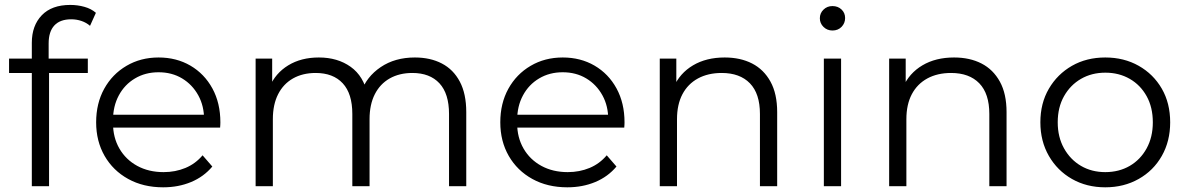

<svg xmlns="http://www.w3.org/2000/svg" viewBox="-20 -767 4887 791"><path d="M111.1 0V-590.8Q111.1 -661.4 152.1 -704.1Q193.1 -746.7 269.5 -746.7Q299.8 -746.7 327.9 -738.8Q355.9 -731 375.1 -714.2L350.9 -660.6Q336 -673.7 315.8 -680.6Q295.5 -687.5 273.4 -687.5Q227.6 -687.5 204 -662.2Q180.4 -636.8 180.4 -588.1V-507.8L182.1 -474.7V0ZM17.3 -466.3V-525.5H341.8V-466.3Z M652.2 4.7Q570.4 4.7 508.2 -29.7Q445.9 -64 411 -124.6Q376.1 -185.3 376.1 -263Q376.1 -341.1 409.3 -401.3Q442.6 -461.5 501.1 -495.8Q559.5 -530.2 633.2 -530.2Q706.9 -530.2 764.5 -496.6Q822.1 -462.9 855 -402.7Q887.9 -342.4 887.9 -262.9Q887.9 -258.5 887.6 -252.7Q887.4 -246.8 886.8 -241.4H430.1V-294.4H849.2L820.8 -273.2Q821.3 -329.9 796.9 -374.2Q772.4 -418.6 730.3 -443.9Q688.1 -469.3 633.2 -469.3Q578.7 -469.3 536.1 -443.9Q493.4 -418.6 469.5 -374Q445.5 -329.3 445.5 -271.5V-259.6Q445.5 -200.5 472 -154.8Q498.4 -109.2 545.6 -83.5Q592.8 -57.9 653.9 -57.9Q702.5 -57.9 743.9 -75.1Q785.3 -92.3 814.6 -127.2L854.7 -80.9Q819.5 -38.9 767.3 -17.1Q715 4.7 652.2 4.7Z M1033.1 0V-525.5H1101.3V-382.9L1090.2 -408Q1114.5 -465.4 1167.5 -497.8Q1220.5 -530.2 1293.6 -530.2Q1370.8 -530.2 1424.7 -491.7Q1478.7 -453.2 1494.6 -376L1467.2 -386.6Q1489.6 -450.8 1548.4 -490.5Q1607.1 -530.2 1689.2 -530.2Q1752.9 -530.2 1800.4 -505.4Q1848 -480.6 1874.4 -430.6Q1900.9 -380.7 1900.9 -305V0H1829.9V-297.6Q1829.9 -381.2 1790.4 -423.8Q1750.8 -466.4 1678.8 -466.4Q1625.3 -466.4 1585.4 -443.8Q1545.6 -421.1 1524.1 -378.7Q1502.5 -336.2 1502.5 -275.9V0H1431.5V-297.6Q1431.5 -381.2 1392 -423.8Q1352.4 -466.4 1280.4 -466.4Q1226.9 -466.4 1187 -443.8Q1147.2 -421.1 1125.7 -378.7Q1104.1 -336.2 1104.1 -275.9V0Z M2317.2 4.7Q2235.4 4.7 2173.2 -29.7Q2110.9 -64 2076 -124.6Q2041.1 -185.3 2041.1 -263Q2041.1 -341.1 2074.3 -401.3Q2107.6 -461.5 2166.1 -495.8Q2224.5 -530.2 2298.2 -530.2Q2371.9 -530.2 2429.5 -496.6Q2487.1 -462.9 2520 -402.7Q2552.9 -342.4 2552.9 -262.9Q2552.9 -258.5 2552.6 -252.7Q2552.4 -246.8 2551.8 -241.4H2095.1V-294.4H2514.2L2485.8 -273.2Q2486.3 -329.9 2461.9 -374.2Q2437.4 -418.6 2395.3 -443.9Q2353.1 -469.3 2298.2 -469.3Q2243.7 -469.3 2201.1 -443.9Q2158.4 -418.6 2134.5 -374Q2110.5 -329.3 2110.5 -271.5V-259.6Q2110.5 -200.5 2137 -154.8Q2163.4 -109.2 2210.6 -83.5Q2257.8 -57.9 2318.9 -57.9Q2367.5 -57.9 2408.9 -75.1Q2450.3 -92.3 2479.6 -127.2L2519.7 -80.9Q2484.5 -38.9 2432.3 -17.1Q2380 4.7 2317.2 4.7Z M2698.1 0V-525.5H2766.3V-381.3L2755.2 -407.6Q2780.5 -465.4 2835.1 -497.8Q2889.7 -530.2 2965.7 -530.2Q3030.3 -530.2 3078.6 -505.4Q3126.8 -480.6 3154.3 -430.6Q3181.8 -380.7 3181.8 -305V0H3110.8V-297.6Q3110.8 -381.2 3069.5 -423.8Q3028.1 -466.4 2953.1 -466.4Q2897 -466.4 2855.4 -443.8Q2813.8 -421.1 2791.4 -378.7Q2769.1 -336.2 2769.1 -275.9V0Z M3374.1 0V-525.5H3445.1V0ZM3409.6 -641.3Q3387.7 -641.3 3372.7 -656.1Q3357.6 -670.9 3357.6 -691.7Q3357.6 -712.9 3372.7 -727.4Q3387.7 -742 3409.6 -742Q3432 -742 3446.8 -728Q3461.7 -714 3461.7 -692.8Q3461.7 -671.5 3447.1 -656.4Q3432.5 -641.3 3409.6 -641.3Z M3643.1 0V-525.5H3711.3V-381.3L3700.2 -407.6Q3725.5 -465.4 3780.1 -497.8Q3834.7 -530.2 3910.7 -530.2Q3975.3 -530.2 4023.6 -505.4Q4071.8 -480.6 4099.3 -430.6Q4126.8 -380.7 4126.8 -305V0H4055.8V-297.6Q4055.8 -381.2 4014.5 -423.8Q3973.1 -466.4 3898.1 -466.4Q3842 -466.4 3800.4 -443.8Q3758.8 -421.1 3736.4 -378.7Q3714.1 -336.2 3714.1 -275.9V0Z M4533.5 4.7Q4456.6 4.7 4396.3 -29.7Q4336 -64 4301.1 -124.7Q4266.1 -185.5 4266.1 -263.1Q4266.1 -341.7 4301.2 -401.6Q4336.2 -461.5 4396.3 -495.9Q4456.4 -530.2 4533.5 -530.2Q4610.6 -530.2 4671.2 -495.9Q4731.8 -461.6 4766.4 -401.7Q4800.9 -341.9 4800.9 -263.1Q4800.9 -185.3 4766.4 -124.6Q4732 -64 4671.1 -29.7Q4610.3 4.7 4533.5 4.7ZM4533.5 -57.9Q4589.9 -57.9 4634.2 -83.5Q4678.4 -109.2 4703.9 -155.7Q4729.4 -202.2 4729.4 -263Q4729.4 -324.8 4703.9 -370.8Q4678.4 -416.8 4634.2 -442.2Q4589.9 -467.6 4533.8 -467.6Q4477.7 -467.6 4433.6 -442.2Q4389.6 -416.8 4363.6 -370.8Q4337.6 -324.8 4337.6 -263Q4337.6 -202.2 4363.6 -155.7Q4389.6 -109.2 4433.6 -83.5Q4477.6 -57.9 4533.5 -57.9Z"/></svg>

Font: Montserrat Thin
Style: Regular
Weight: 100
Designer: Julieta Ulanovsky
Foundry: Julieta Ulanovsky
Version: Version 9.000